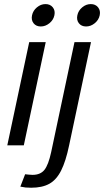

<svg xmlns="http://www.w3.org/2000/svg" viewBox="-20 -704 504 930"><path d="M15.3 0 121.5 -500H201.5L95.3 0ZM177.5 -575.8Q154.7 -575.8 142.5 -591.5Q130.3 -607.2 135.2 -630Q140 -652.7 158.8 -668.4Q177.7 -684.2 200.5 -684.2Q223.2 -684.2 235.8 -668.4Q248.3 -652.7 243.5 -630Q238.7 -607.2 219.4 -591.5Q200.2 -575.8 177.5 -575.8ZM397 -575.8Q374.2 -575.8 362 -591.5Q349.8 -607.2 354.7 -630Q359.3 -652.7 378.2 -668.4Q397 -684.2 419.8 -684.2Q442.5 -684.2 455.1 -668.4Q467.7 -652.7 463 -630Q458.2 -607.2 438.9 -591.5Q419.7 -575.8 397 -575.8ZM420.8 -500 314.8 0Q298.8 77 276.1 122.1Q253.3 167.2 218.9 186.2Q184.5 205.3 131.2 205.3Q115.7 205.3 104.1 204.2Q92.5 203 78.5 200L101.7 140Q112.7 141 120.7 142Q128.7 143 137.7 143Q175.8 143 195.2 118.8Q214.5 94.5 227.8 33L340.8 -500Z"/></svg>

Font: Epunda Sans Light
Style: Italic
Weight: 300
Italic angle: -12.0243°
Designer: Simon Atzbach
Foundry: typofactur
Version: Version 2.204